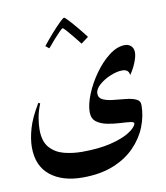

<svg xmlns="http://www.w3.org/2000/svg" viewBox="-74 -528 653 757"><g transform="rotate(-10 252.0 -149.5)"><path d="M450.7 -318.4Q464.8 -318.4 474.9 -309.1Q484.9 -299.8 484.9 -283.2Q484.9 -267.1 474.9 -242.4Q464.8 -217.8 450.7 -198.2Q449.2 -221.7 422.4 -221.7Q401.9 -221.7 375.5 -210.9Q349.1 -200.2 329.8 -183.3Q310.5 -166.5 310.5 -148.4Q310.5 -130.9 327.1 -123.3Q343.8 -115.7 367.9 -113.3Q392.1 -110.8 416.5 -108.4Q440.9 -106 457.5 -98.9Q474.1 -91.8 474.1 -74.2Q474.1 -30.8 457.3 12Q440.4 54.7 406.2 89.8Q372.1 125 319.8 146Q267.6 167 196.8 167Q115.7 167 67.6 128.4Q19.5 89.8 19.5 15.1Q19.5 -17.6 31.2 -59.1Q43 -100.6 75.2 -153.3L82 -149.9Q69.8 -119.6 65.7 -94Q61.5 -68.4 61.5 -47.9Q61.5 -0.5 83.7 24.4Q106 49.3 140.4 58.1Q174.8 66.9 211.4 66.9Q279.8 66.9 327.9 54.9Q376 43 402.6 25.9Q429.2 8.8 433.6 -5.9Q436 -13.7 419.9 -15.6Q403.8 -17.6 378.9 -18.8Q354 -20 328.4 -24.9Q302.7 -29.8 285.4 -42.7Q268.1 -55.7 268.1 -82Q268.1 -112.3 284.4 -152.6Q300.8 -192.9 327.6 -230.7Q354.5 -268.6 386.7 -293.5Q418.9 -318.4 450.7 -318.4ZM313 -375.5 283.7 -353.5Q271.5 -369.1 257.8 -386Q244.1 -402.8 233.6 -414.6Q223.1 -426.3 220.2 -426.3Q217.8 -426.3 207 -415.5Q196.3 -404.8 182.1 -388.9Q168 -373 155.3 -357.4L141.1 -368.7Q159.2 -391.6 179.2 -414.3Q199.2 -437 214.4 -451.7Q229.5 -466.3 232.9 -466.3Q236.3 -466.3 250.2 -451.2Q264.2 -436 281.7 -415Q299.3 -394 313 -375.5Z"/></g></svg>

Font: Lateef Medium
Style: Regular
Weight: 500
Designer: SIL International
Foundry: SIL International
Version: Version 4.200